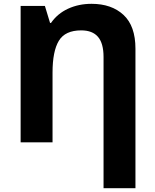

<svg xmlns="http://www.w3.org/2000/svg" viewBox="-20 -745 812 1005"><path d="M689 -490V240H522V-447Q522 -518 493 -552Q464 -586 405 -586Q321 -586 288 -531.5Q255 -477 255 -365V0H88V-714H215L242 -625H247Q281 -674 336.5 -699.5Q392 -725 459 -725Q564 -725 626.5 -667Q689 -609 689 -490Z"/></svg>

Font: Noto Sans UI ExtraBold
Style: Regular
Weight: 800
Designer: Monotype Design Team
Foundry: Monotype Imaging Inc.
Version: Version 1.001